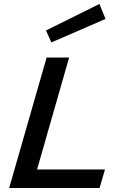

<svg xmlns="http://www.w3.org/2000/svg" viewBox="-20 -944 654 964"><path d="M26 0 214 -655H327L166 -93H507L480 0ZM238 -731 211 -791 479 -924 510 -849Z"/></svg>

Font: Intel One Mono Medium
Style: Italic
Weight: 500
Italic angle: -16°
Monospace: yes
Designer: Fred Shallcrass
Foundry: Frere-Jones Type LLC
Version: Version 1.400;hotconv 1.1.0;makeotfexe 2.6.0;FJTRelease1.4